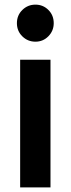

<svg xmlns="http://www.w3.org/2000/svg" viewBox="-20 -819 305 829"><path d="M53 -719Q53 -753 76.5 -776Q100 -799 133 -799Q166 -799 189 -776Q212 -753 212 -719Q212 -686 189 -662.5Q166 -639 133 -639Q100 -639 76.5 -662Q53 -685 53 -719ZM67 -561H198V-10H67Z"/></svg>

Font: 카카오 큰글씨 ExtraBold
Style: Regular
Weight: 800
Designer: Park Young-rak; Lee Sang-min; Kim Jung-jin; Min Bon; Park Min-gyu;
Foundry: Kakao Corporation
Version: Version 2.003